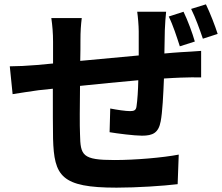

<svg xmlns="http://www.w3.org/2000/svg" viewBox="-20 -834 1021 883"><path d="M25 -529 38 -401C64 -405 126 -415 157 -419L223 -426C223 -334 223 -238 224 -196C229 -25 260 29 516 29C610 29 731 21 797 13L802 -123C729 -109 603 -98 507 -98C358 -98 350 -119 348 -216C346 -258 347 -349 348 -439C432 -448 529 -457 616 -465C615 -417 612 -373 608 -346C606 -327 597 -323 578 -323C558 -323 517 -329 487 -335L484 -226C519 -220 598 -210 633 -210C683 -210 709 -223 719 -276C727 -317 731 -398 734 -473C763 -475 789 -476 810 -477C836 -478 888 -479 905 -478V-600C876 -598 837 -595 811 -594C788 -592 763 -591 736 -588L738 -695C739 -722 742 -765 744 -780H611C614 -761 618 -715 618 -690V-579C529 -571 433 -562 349 -554C350 -592 350 -626 350 -648C350 -690 352 -718 356 -751H216C221 -716 224 -682 224 -641V-542L149 -535C99 -531 53 -529 25 -529ZM756 -758C776 -718 793 -664 807 -621L876 -643C865 -682 843 -741 824 -780ZM859 -793C879 -753 898 -700 913 -656L981 -678C969 -716 946 -775 927 -814Z"/></svg>

Font: GenEiGothic-pro-Regular
Style: Bold
Weight: 700
Designer: Ryoko NISHIZUKA (kana & ideographs); Paul D. Hunt (Latin, Greek & Cyrillic); Wenlong ZHANG (bopomofo); Sandoll Communica
Foundry: Adobe Systems Incorporated; o_tamon
Version: Version 1.000.140830